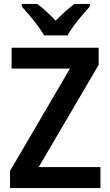

<svg xmlns="http://www.w3.org/2000/svg" viewBox="-20 -957 559 977"><path d="M491 0H31V-87L336 -608H39V-714H482V-627L177 -107H491ZM204 -777Q192 -799 172 -826Q152 -853 130 -879Q108 -905 91 -924V-937H169Q192 -921 215.5 -899Q239 -877 263 -852Q289 -878 311.5 -898.5Q334 -919 359 -937H437V-924Q420 -905 398 -879.5Q376 -854 356 -826.5Q336 -799 323 -777Z"/></svg>

Font: Noto Sans Hebrew SemiCondensed SemiBold
Style: Regular
Weight: 600
Width: 4
Designer: Monotype Design Team
Foundry: Monotype Imaging Inc.
Version: Version 2.004; ttfautohint (v1.8.4.7-5d5b)